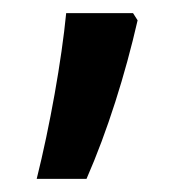

<svg xmlns="http://www.w3.org/2000/svg" viewBox="-20 -140 287 293"><path d="M190 -109 183 -120H81C74 -48 56 53 36 133H112C144 60 171 -26 190 -109Z"/></svg>

Font: Noto Sans Thai Looped Condensed Medium
Style: Regular
Weight: 500
Width: 3
Designer: Sasikarn Vongin, Ben Mitchell
Foundry: The Fontpad Ltd
Version: Version 1.001